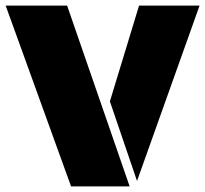

<svg xmlns="http://www.w3.org/2000/svg" viewBox="-33 -668 735 688"><path d="M221.7 0 -12.7 -647.9H207.5L431.6 0ZM458 -19.5 360.8 -304.7 465.3 -647.9H682.1Z"/></svg>

Font: Black Ops One
Style: Regular
Weight: 400
Designer: James Grieshaber, Eben Sorkin
Foundry: Sorkin Type Co.
Version: Version 1.004; ttfautohint (v1.8.4.7-5d5b)